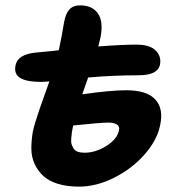

<svg xmlns="http://www.w3.org/2000/svg" viewBox="-20 -693 661 719"><path d="M275.9 5.9Q231 5.9 196.8 -4.6Q162.6 -15.1 142.1 -34.2Q121.6 -53.2 109.6 -79.1Q97.7 -105 97.4 -135.5Q97.2 -166 103 -200.2Q106 -214.8 113.3 -238.8Q120.6 -262.7 127 -281Q133.3 -299.3 146.5 -336.4Q159.7 -373.5 165 -388.2Q142.6 -386.2 138.2 -386.2Q79.6 -386.2 55.7 -400.9Q31.7 -415.5 38.1 -448.2Q46.4 -489.7 113.8 -496.1Q123 -497.1 153.1 -499.8Q183.1 -502.4 200.2 -504.9Q211.9 -559.6 220.2 -610.8Q226.1 -642.6 240 -657.7Q253.9 -672.9 279.8 -672.9Q325.7 -672.9 346.9 -642.3Q368.2 -611.8 356 -550.8Q354.5 -543 348.1 -519Q437 -525.9 491.2 -525.9Q541 -525.9 563 -503.9Q585 -481.9 579.1 -451.2Q570.8 -411.1 499 -411.1Q403.8 -411.1 310.1 -402.8Q306.6 -392.1 299.1 -371.3Q291.5 -350.6 288.1 -339.8Q393.1 -355 453.1 -355Q529.8 -355 561.3 -320.8Q592.8 -286.6 580.1 -226.1Q569.3 -169.4 522.2 -115.5Q475.1 -61.5 408 -27.8Q340.8 5.9 275.9 5.9ZM386.2 -233.9Q356 -233.9 253.9 -223.1Q250.5 -207 249.3 -198.2Q248 -189.5 246.8 -175.3Q245.6 -161.1 248 -153.3Q250.5 -145.5 255.6 -137Q260.7 -128.4 271.2 -124.8Q281.7 -121.1 296.9 -121.1Q337.9 -121.1 378.7 -146.7Q419.4 -172.4 425.8 -206.1Q428.7 -219.2 418 -226.6Q407.2 -233.9 386.2 -233.9Z"/></svg>

Font: Shantell Sans Irregular
Style: Bold Italic
Weight: 700
Italic angle: -11.31°
Designer: Stephen Nixon, Anya Danilova, Shantell Martin
Foundry: Arrow Type
Version: Version 1.006;[9816181b4]